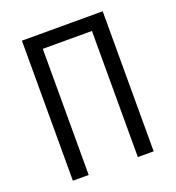

<svg xmlns="http://www.w3.org/2000/svg" viewBox="-133 -841 866 947"><g transform="rotate(-20 300.0 -367.5)"><path d="M88 0V-735H512V0H429V-662H171V0Z"/></g></svg>

Font: Zed Sans Extended
Style: Regular
Weight: 400
Width: 7
Designer: Belleve Invis
Foundry: Belleve Invis
Version: Version 1.0.0; ttfautohint (v1.8.4)